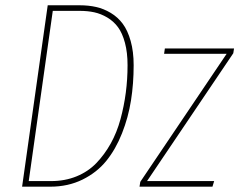

<svg xmlns="http://www.w3.org/2000/svg" viewBox="-20 -701 899 721"><path d="M278.8 -681.2Q312.5 -681.2 340.8 -674.8Q369.1 -668.5 395.8 -652.6Q422.4 -636.7 440.9 -611.8Q459.5 -586.9 470.7 -547.1Q481.9 -507.3 481.9 -456.1Q481.9 -387.2 471.9 -323.7Q461.9 -260.3 438.2 -200.4Q414.6 -140.6 379.2 -96.9Q343.8 -53.2 289.8 -26.6Q235.8 0 168.9 0H63L159.2 -681.2ZM278.8 -660.2H178.2L87.9 -21H171.9Q224.1 -21 267.6 -38.8Q311 -56.6 341.8 -88.6Q372.6 -120.6 395.8 -162.1Q418.9 -203.6 432.4 -253.2Q445.8 -302.7 452.4 -353Q459 -403.3 459 -456.1Q459 -503.9 449.2 -540.3Q439.5 -576.7 423.1 -598.9Q406.7 -621.1 382.8 -635.3Q358.9 -649.4 334 -654.8Q309.1 -660.2 278.8 -660.2ZM858.9 -519 856 -501 532.2 -21H784.2L777.8 0H503.9L506.8 -18.1L831.1 -499H596.2L599.1 -519Z"/></svg>

Font: Fira Sans Compressed Thin
Style: Italic
Weight: 100
Width: 3
Italic angle: -8°
Designer: Carrois Corporate & Edenspiekermann AG
Foundry: Carrois Corporate GbR & Edenspiekermann AG
Version: Version 4.203;PS 004.203;hotconv 1.0.88;makeotf.lib2.5.64775